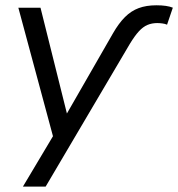

<svg xmlns="http://www.w3.org/2000/svg" viewBox="-20 -515 664 715"><path d="M400.9 -391.2Q422.2 -428.3 445.3 -451.4Q468.3 -474.4 496.5 -484.8Q524.7 -495.3 562.2 -495.3Q582 -495.3 597.3 -493.1Q612.6 -490.9 623.6 -486.4L602.1 -423.1Q594.2 -426.6 584.1 -427.8Q574.1 -429.1 565.6 -429.1Q545.5 -429.1 529 -422.1Q512.5 -415 497.3 -398.5Q482 -381.9 463.9 -352.3L149.9 180H65.3L187.5 -24.9L182.1 10.2L48.3 -486.3H130.8L237.6 -58.6H209.8Z"/></svg>

Font: Nunito Sans 12pt ExtraLight
Style: Italic
Weight: 200
Italic angle: -9°
Designer: Vernon Adams
Foundry: Vernon Adams
Version: Version 3.101;gftools[0.9.27]